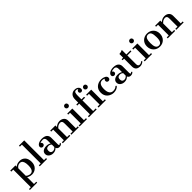

<svg xmlns="http://www.w3.org/2000/svg" viewBox="387 -2252 4081 4081"><g transform="rotate(-45 2428.0 -211.0)"><path d="M173.6 -338.9Q216.7 -384.7 305.6 -384.7Q376.4 -384.7 424.3 -335.4Q472.2 -286.1 472.9 -192.4Q473.6 -98.6 419.4 -45.1Q365.3 8.3 288.9 8.3Q238.9 8.3 197.2 -12.5Q184.7 -18.1 173.6 -27.8V179.2H241.7V206.9H22.2V179.2H77.8V-348.6H18.1V-379.2H173.6ZM273.6 -25Q369.4 -25 369.4 -187.5Q369.4 -309.7 316.7 -340.3Q298.6 -351.4 270.8 -350.7Q243.1 -350 216.7 -334.7Q190.3 -319.4 173.6 -293.1V-66.7Q202.8 -37.5 247.2 -27.8Q261.1 -25 273.6 -25Z M526.4 -29.2H583.3V-594.4H523.6V-623.6H681.9V-29.2H744.4V0H526.4Z M887.5 -336.1Q913.9 -329.2 918.1 -293.1Q918.1 -272.2 902.8 -258.3Q887.5 -244.4 866.7 -244.4Q845.8 -244.4 831.2 -258.3Q816.7 -272.2 816.7 -291.7Q816.7 -311.1 825 -323.6Q845.8 -358.3 900 -375Q934.7 -384.7 965.3 -384.7Q1048.6 -384.7 1088.2 -350.7Q1127.8 -316.7 1127.8 -256.9V-59.7Q1127.8 -27.8 1143.1 -28.5Q1158.3 -29.2 1172.2 -47.2L1191.7 -30.6Q1166.7 6.9 1109.7 6.9Q1088.9 6.9 1068.1 -5.6Q1047.2 -18.1 1040.3 -41.7Q997.2 8.3 925 8.3Q870.8 8.3 830.6 -22.2Q790.3 -52.8 790.3 -102.8Q790.3 -152.8 829.2 -180.6Q868.1 -208.3 929.9 -208.3Q991.7 -208.3 1031.9 -179.2V-266.7Q1031.9 -311.1 1020.8 -327.8Q1002.8 -355.6 968.1 -355.6Q906.9 -355.6 887.5 -336.1ZM952.8 -29.2Q1000 -29.2 1034.7 -72.2V-145.8Q1002.8 -176.4 964.6 -176.4Q926.4 -176.4 907.6 -159Q888.9 -141.7 888.9 -102.8Q888.9 -44.4 930.6 -33.3Q941.7 -29.2 952.8 -29.2Z M1484.7 -350Q1425 -350 1375 -293.1V-29.2H1443.1V0H1219.4V-29.2H1279.2V-350H1219.4V-379.2H1375V-331.9Q1430.6 -384.7 1502.8 -384.7Q1552.8 -384.7 1590.3 -359.7Q1640.3 -326.4 1640.3 -256.9V-29.2H1698.6V0H1476.4V-29.2H1543.1V-263.9Q1543.1 -306.9 1534.7 -322.2Q1518.1 -350 1484.7 -350Z M1833.3 -556.9Q1868.1 -556.9 1881.9 -526.4Q1886.1 -516.7 1886.1 -500.7Q1886.1 -484.7 1870.8 -469.4Q1855.6 -454.2 1834.7 -454.2Q1813.9 -454.2 1798.6 -468.8Q1783.3 -483.3 1783.3 -504.9Q1783.3 -526.4 1797.9 -541.7Q1812.5 -556.9 1833.3 -556.9ZM1725 -29.2H1786.1V-350H1730.6V-379.2H1883.3V-29.2H1944.4V0H1725Z M2222.2 -530.6Q2222.2 -572.2 2261.1 -577.8Q2258.3 -587.5 2244.4 -593.8Q2230.6 -600 2213.9 -600Q2180.6 -600 2169.4 -572.9Q2158.3 -545.8 2158.3 -491.7V-379.2H2233.3L2241.7 -350H2158.3V-29.2H2236.1V0H2002.8V-29.2H2061.1V-350H2002.8V-379.2H2061.1V-472.2Q2061.1 -550 2100 -589.6Q2138.9 -629.2 2195.8 -629.2Q2252.8 -629.2 2283.3 -603.5Q2313.9 -577.8 2313.9 -542.4Q2313.9 -506.9 2284.7 -494.4Q2276.4 -491.7 2262.5 -491.7Q2248.6 -491.7 2235.4 -502.8Q2222.2 -513.9 2222.2 -530.6Z M2401.4 -556.9Q2436.1 -556.9 2450 -526.4Q2454.2 -516.7 2454.2 -500.7Q2454.2 -484.7 2438.9 -469.4Q2423.6 -454.2 2402.8 -454.2Q2381.9 -454.2 2366.7 -468.8Q2351.4 -483.3 2351.4 -504.9Q2351.4 -526.4 2366 -541.7Q2380.6 -556.9 2401.4 -556.9ZM2293.1 -29.2H2354.2V-350H2298.6V-379.2H2451.4V-29.2H2512.5V0H2293.1Z M2893.1 -52.8Q2845.8 6.9 2747.2 8.3Q2712.5 8.3 2674.3 -5.6Q2636.1 -19.4 2608.3 -44.4Q2548.6 -98.6 2548.6 -189.6Q2548.6 -280.6 2606.9 -332.6Q2665.3 -384.7 2755.6 -384.7Q2806.9 -384.7 2850 -361.8Q2893.1 -338.9 2893.1 -298.6Q2893.1 -276.4 2879.2 -261.8Q2865.3 -247.2 2843.7 -247.2Q2822.2 -247.2 2808.3 -259.7Q2794.4 -272.2 2794.4 -293.1Q2794.4 -326.4 2820.8 -338.9Q2793.1 -356.9 2756.9 -356.9Q2650 -356.9 2651.4 -190.3Q2651.4 -73.6 2715.3 -38.9Q2736.1 -27.8 2765.3 -27.8Q2831.9 -27.8 2873.6 -70.8Z M3033.3 -336.1Q3059.7 -329.2 3063.9 -293.1Q3063.9 -272.2 3048.6 -258.3Q3033.3 -244.4 3012.5 -244.4Q2991.7 -244.4 2977.1 -258.3Q2962.5 -272.2 2962.5 -291.7Q2962.5 -311.1 2970.8 -323.6Q2991.7 -358.3 3045.8 -375Q3080.6 -384.7 3111.1 -384.7Q3194.4 -384.7 3234 -350.7Q3273.6 -316.7 3273.6 -256.9V-59.7Q3273.6 -27.8 3288.9 -28.5Q3304.2 -29.2 3318.1 -47.2L3337.5 -30.6Q3312.5 6.9 3255.6 6.9Q3234.7 6.9 3213.9 -5.6Q3193.1 -18.1 3186.1 -41.7Q3143.1 8.3 3070.8 8.3Q3016.7 8.3 2976.4 -22.2Q2936.1 -52.8 2936.1 -102.8Q2936.1 -152.8 2975 -180.6Q3013.9 -208.3 3075.7 -208.3Q3137.5 -208.3 3177.8 -179.2V-266.7Q3177.8 -311.1 3166.7 -327.8Q3148.6 -355.6 3113.9 -355.6Q3052.8 -355.6 3033.3 -336.1ZM3098.6 -29.2Q3145.8 -29.2 3180.6 -72.2V-145.8Q3148.6 -176.4 3110.4 -176.4Q3072.2 -176.4 3053.5 -159Q3034.7 -141.7 3034.7 -102.8Q3034.7 -44.4 3076.4 -33.3Q3087.5 -29.2 3098.6 -29.2Z M3508.3 -88.9Q3508.3 -25 3559.7 -25Q3597.2 -25 3627.8 -56.9L3647.2 -40.3Q3620.8 -8.3 3575 4.2Q3559.7 8.3 3543.1 8.3Q3411.1 8.3 3411.1 -115.3V-350H3365.3V-379.2H3411.1V-491.7Q3459.7 -491.7 3508.3 -516.7V-379.2H3630.6V-350H3508.3Z M3788.9 -556.9Q3823.6 -556.9 3837.5 -526.4Q3841.7 -516.7 3841.7 -500.7Q3841.7 -484.7 3826.4 -469.4Q3811.1 -454.2 3790.3 -454.2Q3769.4 -454.2 3754.2 -468.8Q3738.9 -483.3 3738.9 -504.9Q3738.9 -526.4 3753.5 -541.7Q3768.1 -556.9 3788.9 -556.9ZM3680.6 -29.2H3741.7V-350H3686.1V-379.2H3838.9V-29.2H3900V0H3680.6Z M3937.5 -190.3Q3937.5 -277.8 3993.1 -331.2Q4048.6 -384.7 4132.6 -384.7Q4216.7 -384.7 4271.5 -331.2Q4326.4 -277.8 4326.4 -190.3Q4326.4 -102.8 4272.2 -47.2Q4218.1 8.3 4133.3 8.3Q4048.6 8.3 3993.1 -47.2Q3937.5 -102.8 3937.5 -190.3ZM4131.9 -23.6Q4227.8 -23.6 4223.6 -190.3Q4223.6 -268.1 4204.2 -311.1Q4184.7 -354.2 4131.9 -354.2Q4056.9 -354.2 4044.4 -255.6Q4040.3 -225 4040.3 -190.3Q4040.3 -111.1 4058.3 -72.2Q4080.6 -23.6 4131.9 -23.6Z M4637.5 -350Q4577.8 -350 4527.8 -293.1V-29.2H4595.8V0H4372.2V-29.2H4431.9V-350H4372.2V-379.2H4527.8V-331.9Q4583.3 -384.7 4655.6 -384.7Q4705.6 -384.7 4743.1 -359.7Q4793.1 -326.4 4793.1 -256.9V-29.2H4851.4V0H4629.2V-29.2H4695.8V-263.9Q4695.8 -306.9 4687.5 -322.2Q4670.8 -350 4637.5 -350Z"/></g></svg>

Font: Sree Krushnadevaraya
Style: Regular
Weight: 400
Designer: Purushoth Kumar Guthula
Foundry: Andhrapradesh Society for Knowledge Networks
Version: Version 1.0.5; ttfautohint (v1.2.42-39fb)